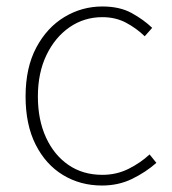

<svg xmlns="http://www.w3.org/2000/svg" viewBox="-20 -560 532 593"><path d="M295 13Q228 13 174.5 -19.5Q121 -52 90 -113.5Q59 -175 59 -262Q59 -351 92 -413Q125 -475 179 -507.5Q233 -540 296 -540Q350 -540 387 -519.5Q424 -499 450 -474L427 -448Q401 -473 369 -490Q337 -507 296 -507Q240 -507 195 -476Q150 -445 123.5 -390Q97 -335 97 -262Q97 -190 122 -135.5Q147 -81 191.5 -50.5Q236 -20 296 -20Q340 -20 377 -38.5Q414 -57 442 -83L463 -57Q430 -28 388 -7.5Q346 13 295 13Z"/></svg>

Font: Noto Sans HK Thin
Style: Regular
Weight: 100
Designer: Ryoko NISHIZUKA 西塚涼子 (kana, bopomofo & ideographs); Paul D. Hunt (Latin, Greek & Cyrillic); Sandoll Communications 산돌커뮤니
Foundry: Adobe
Version: Version 2.004-H2;hotconv 1.0.118;makeotfexe 2.5.65603